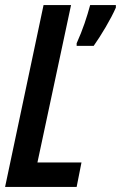

<svg xmlns="http://www.w3.org/2000/svg" viewBox="-21 -734 475 754"><path d="M280 -564Q298 -604 311 -642Q324 -680 333 -714H434V-704Q419 -670 394 -627.5Q369 -585 347 -554H280ZM-1 0 150 -714H258L126 -96H299L280 0Z"/></svg>

Font: Noto Sans ExtraCondensed SemiBold
Style: Italic
Weight: 600
Width: 2
Italic angle: -12°
Designer: Monotype Design Team
Foundry: Monotype Imaging Inc.
Version: Version 2.013; ttfautohint (v1.8.4.7-5d5b)